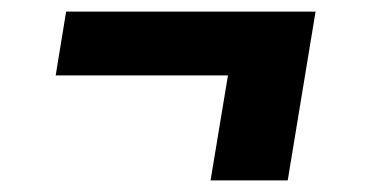

<svg xmlns="http://www.w3.org/2000/svg" viewBox="-20 -415 640 331"><path d="M343 -104 373 -285H76L94 -395H524L476 -104Z"/></svg>

Font: Iosevka Etoile XBdObl
Style: Regular
Weight: 800
Italic angle: -9°
Designer: Belleve Invis
Foundry: Belleve Invis
Version: Version 15.5.2; ttfautohint (v1.8.4)